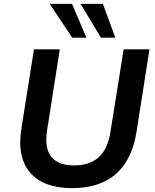

<svg xmlns="http://www.w3.org/2000/svg" viewBox="-20 -959 800 989"><path d="M350 10Q279 10 225 -9.5Q171 -29 137 -67.5Q103 -106 90.5 -163Q78 -220 90 -295L155 -705H288L223 -291Q208 -199 243 -153Q278 -107 361 -107Q442 -107 488.5 -149Q535 -191 549 -280L617 -705H750L683 -279Q668 -185 626.5 -120.5Q585 -56 516 -23Q447 10 350 10ZM500 -765 395 -939H510L574 -765ZM352 -765 236 -939H351L425 -765Z"/></svg>

Font: Nunito Sans 9pt
Style: Bold Italic
Weight: 700
Italic angle: -9°
Version: Version 3.101;gftools[0.9.27]